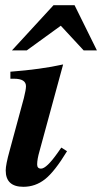

<svg xmlns="http://www.w3.org/2000/svg" viewBox="-20 -710 393 739"><path d="M216 -142 238 -128Q190 -49 153 -20Q116 9 70 9Q2 9 2 -54Q2 -76 17 -130L72 -333Q80 -365 80 -378Q80 -407 34 -407H20V-434Q138 -443 223 -462L132 -128Q123 -97 123 -77Q123 -61 138 -61Q159 -61 202 -122ZM353 -516H302L214 -611L83 -516H26L186 -690H267Z"/></svg>

Font: STIX
Style: Bold Italic
Weight: 700
Italic angle: -16.33°
Designer: MicroPress Inc., with final additions and corrections provided by Coen Hoffman, Elsevier (retired)
Version: Version 1.1.1